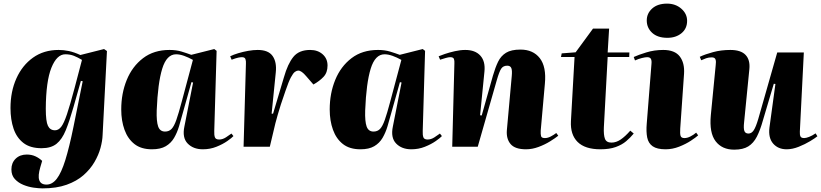

<svg xmlns="http://www.w3.org/2000/svg" viewBox="-20 -811 4537 1061"><path d="M437 -362 427 -364 386 -219Q364 -142 343.5 -91.5Q323 -41 292.5 -16.5Q262 8 210 8Q147 8 109.5 -21Q72 -50 55 -100Q38 -150 38 -214Q38 -305 70.5 -377.5Q103 -450 162.5 -492.5Q222 -535 304 -535Q332 -535 360.5 -529Q389 -523 424 -507L555 -540L571 -529L547 -65Q546 -33 535.5 6Q525 45 502 84.5Q479 124 441.5 157Q404 190 348 210Q292 230 215 230Q195 230 166 226Q137 222 109 210.5Q81 199 62 178.5Q43 158 43 125Q43 89 66.5 66Q90 43 128 43Q154 43 175 52.5Q196 62 213 78L203 112Q174 209 237 209Q269 209 294 176.5Q319 144 341 73.5Q363 3 386 -110ZM284 -91Q303 -91 318 -110Q333 -129 350 -179.5Q367 -230 392 -324L433 -480Q410 -494 388.5 -502.5Q367 -511 341 -511Q294 -511 264 -436.5Q234 -362 233 -210Q233 -140 245 -115.5Q257 -91 284 -91Z M1164 -87Q1163 -65 1167.5 -52.5Q1172 -40 1191 -40Q1210 -40 1228.5 -52Q1247 -64 1259 -73L1270 -59Q1261 -49 1236 -31.5Q1211 -14 1176 0Q1141 14 1101 14Q1048 14 1017 -18Q986 -50 999 -112L1047 -355L1038 -357L990 -186Q980 -149 969.5 -113.5Q959 -78 942 -49Q925 -20 896 -3Q867 14 820 14Q760 14 723 -15Q686 -44 668 -94Q650 -144 650 -206Q650 -295 680.5 -369.5Q711 -444 770.5 -489.5Q830 -535 917 -535Q954 -535 983.5 -526Q1013 -517 1037 -508L1164 -540L1177 -530ZM892 -84Q914 -84 928 -98.5Q942 -113 954.5 -148.5Q967 -184 984 -248L1046 -480Q1021 -494 997 -502.5Q973 -511 953 -511Q901 -511 876.5 -431.5Q852 -352 846 -201Q844 -140 854 -112Q864 -84 892 -84Z M1339 -459Q1340 -473 1336.5 -484Q1333 -495 1317 -495Q1309 -495 1296.5 -492.5Q1284 -490 1260 -481L1252 -500Q1270 -509 1296.5 -517Q1323 -525 1351.5 -530Q1380 -535 1404 -535Q1463 -535 1486.5 -501.5Q1510 -468 1504 -411L1481 -183H1489L1549 -384Q1570 -458 1601 -496.5Q1632 -535 1694 -535Q1736 -535 1763 -511Q1790 -487 1790 -449Q1790 -410 1768 -386.5Q1746 -363 1712 -344L1672 -390Q1646 -421 1628 -421Q1620 -421 1610 -414Q1600 -407 1587.5 -383.5Q1575 -360 1558 -310Q1542 -265 1532 -233.5Q1522 -202 1515 -177.5Q1508 -153 1502 -130.5Q1496 -108 1490 -80L1471 0H1326Z M2316 -87Q2315 -65 2319.5 -52.5Q2324 -40 2343 -40Q2362 -40 2380.5 -52Q2399 -64 2411 -73L2422 -59Q2413 -49 2388 -31.5Q2363 -14 2328 0Q2293 14 2253 14Q2200 14 2169 -18Q2138 -50 2151 -112L2199 -355L2190 -357L2142 -186Q2132 -149 2121.5 -113.5Q2111 -78 2094 -49Q2077 -20 2048 -3Q2019 14 1972 14Q1912 14 1875 -15Q1838 -44 1820 -94Q1802 -144 1802 -206Q1802 -295 1832.5 -369.5Q1863 -444 1922.5 -489.5Q1982 -535 2069 -535Q2106 -535 2135.5 -526Q2165 -517 2189 -508L2316 -540L2329 -530ZM2044 -84Q2066 -84 2080 -98.5Q2094 -113 2106.5 -148.5Q2119 -184 2136 -248L2198 -480Q2173 -494 2149 -502.5Q2125 -511 2105 -511Q2053 -511 2028.5 -431.5Q2004 -352 1998 -201Q1996 -140 2006 -112Q2016 -84 2044 -84Z M3065 -61Q3049 -48 3020 -30Q2991 -12 2956 1Q2921 14 2887 14Q2826 14 2801.5 -15Q2777 -44 2781 -92L2808 -391Q2811 -422 2805.5 -435Q2800 -448 2783 -448Q2761 -448 2750 -432Q2739 -416 2725 -367L2620 0H2479L2491 -461Q2492 -475 2488.5 -485Q2485 -495 2468 -495Q2458 -495 2443 -490.5Q2428 -486 2412 -481L2404 -500Q2413 -504 2437.5 -512.5Q2462 -521 2493 -528Q2524 -535 2551 -535Q2606 -535 2634.5 -503.5Q2663 -472 2657 -415L2633 -174L2642 -173L2704 -393Q2717 -438 2732.5 -470Q2748 -502 2776.5 -519.5Q2805 -537 2856 -537Q2926 -537 2963 -489.5Q3000 -442 2991 -348L2968 -89Q2967 -69 2970 -58.5Q2973 -48 2991 -48Q3007 -48 3024 -57Q3041 -66 3054 -76Z M3084 -516 3161 -522 3257 -653H3346L3338 -521H3458L3457 -496H3338L3317 -108Q3315 -65 3323 -44Q3331 -23 3359 -23Q3385 -23 3410 -40Q3435 -57 3463 -89L3482 -73Q3463 -50 3440 -30.5Q3417 -11 3382.5 1.5Q3348 14 3298 14Q3213 14 3172 -26.5Q3131 -67 3135 -142L3155 -496H3080Z M3554 -698Q3554 -737 3584 -764Q3614 -791 3666 -791Q3713 -791 3745 -763Q3777 -735 3777 -696Q3777 -653 3746 -627.5Q3715 -602 3668 -602Q3614 -602 3584 -629.5Q3554 -657 3554 -698ZM3580 -457Q3582 -476 3577 -485.5Q3572 -495 3556 -495Q3546 -495 3527.5 -490.5Q3509 -486 3489 -477L3482 -496Q3508 -508 3552 -521.5Q3596 -535 3645 -535Q3709 -535 3736.5 -499Q3764 -463 3760 -403L3739 -101Q3737 -72 3741 -60Q3745 -48 3762 -48Q3778 -48 3795.5 -57Q3813 -66 3827 -78L3838 -63Q3826 -52 3798 -33.5Q3770 -15 3733 -0.5Q3696 14 3658 14Q3611 14 3587 -2.5Q3563 -19 3556.5 -51Q3550 -83 3554 -129Z M3847 -497Q3876 -511 3920.5 -523Q3965 -535 4016 -535Q4074 -535 4100 -507.5Q4126 -480 4121 -429L4092 -136Q4088 -101 4093.5 -87Q4099 -73 4116 -73Q4133 -73 4145 -91Q4157 -109 4170 -153L4275 -521H4422L4400 -84Q4399 -66 4403.5 -57Q4408 -48 4424 -48Q4434 -48 4451 -54.5Q4468 -61 4487 -74L4497 -58Q4485 -48 4457 -31Q4429 -14 4394 0Q4359 14 4327 14Q4280 14 4252.5 -17.5Q4225 -49 4232 -106L4265 -347L4256 -348L4196 -146Q4181 -92 4162.5 -56Q4144 -20 4115 -2Q4086 16 4037 16Q3970 16 3934.5 -30.5Q3899 -77 3908 -174L3935 -451Q3938 -471 3934 -482.5Q3930 -494 3913 -494Q3896 -494 3882 -489Q3868 -484 3855 -478Z"/></svg>

Font: Literata 72pt ExtraBold
Style: Italic
Weight: 800
Italic angle: -2°
Designer: Latin by Veronika Burian and Jose Scaglione. Greek by Irene Vlachou. Cyrillic by Vera Evstafieva
Foundry: TypeTogether
Version: Version 3.002